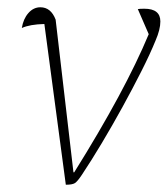

<svg xmlns="http://www.w3.org/2000/svg" viewBox="-20 -502 461 528"><path d="M184 -28Q324 -252 389 -408L359 -477Q364 -478 377 -478Q421 -478 421 -443Q421 -421 408 -391Q393 -354 369 -306.5Q345 -259 317 -208Q289 -157 260 -108.5Q231 -60 205 -21Q193 -3 186 1.5Q179 6 161 6L102 -436Q62 -435 40 -425Q44 -450 58 -466Q72 -482 91 -482Q120 -482 133 -448L182 -28Z"/></svg>

Font: Piazzolla Thin
Style: Italic
Weight: 100
Italic angle: -11.3°
Designer: Juan Pablo del Peral
Foundry: Huerta Tipografica
Version: Version 1.330